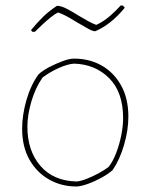

<svg xmlns="http://www.w3.org/2000/svg" viewBox="-20 -668 524 694"><path d="M259 6Q205 7 159.5 -18Q114 -43 87 -90Q60 -137 60 -203Q60 -252 75.5 -306Q91 -360 119 -399Q134 -413 158 -425.5Q182 -438 206.5 -447Q231 -456 245 -456Q300 -457 345 -432.5Q390 -408 417 -360.5Q444 -313 444 -246Q444 -198 428.5 -144.5Q413 -91 387 -53Q371 -39 346.5 -25.5Q322 -12 298 -3.5Q274 5 259 6ZM257 -12Q271 -13 293 -21.5Q315 -30 337 -42Q359 -54 373 -65Q389 -86 400.5 -116.5Q412 -147 418.5 -180Q425 -213 425 -241Q425 -335 374.5 -385.5Q324 -436 247 -438Q223 -436 192 -422Q161 -408 134 -388Q108 -351 93.5 -301.5Q79 -252 79 -210Q79 -123 126 -68.5Q173 -14 257 -12ZM97 -553 92 -559Q115 -587 136 -607.5Q157 -628 186 -647Q201 -647 222 -636Q243 -625 265 -611Q282 -601 298 -592Q314 -583 328 -578Q356 -591 379.5 -612Q403 -633 416 -648H424L431 -640Q381 -579 324 -555Q314 -555 294.5 -566.5Q275 -578 252 -591Q235 -602 218.5 -610.5Q202 -619 190 -623Q179 -618 163.5 -605.5Q148 -593 132.5 -578.5Q117 -564 106 -553Z"/></svg>

Font: Labrada Thin
Style: Regular
Weight: 100
Designer: Mercedes Jáuregui
Foundry: Omnibus-Type Team
Version: Version 1.000; ttfautohint (v1.8.4.7-5d5b)